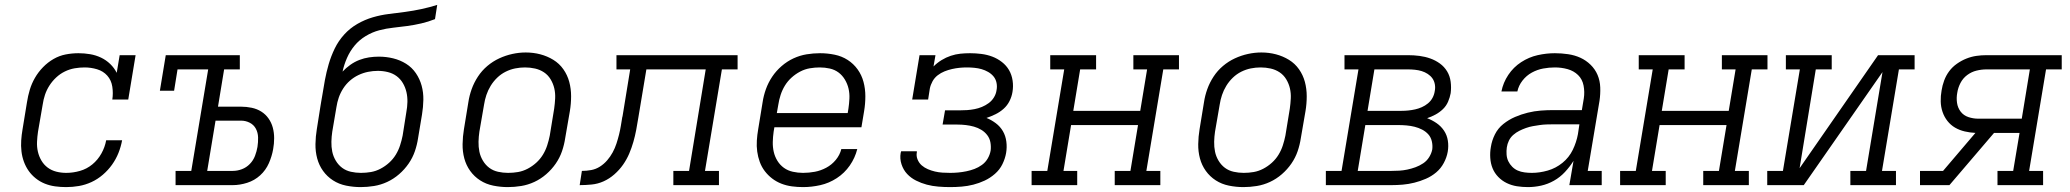

<svg xmlns="http://www.w3.org/2000/svg" viewBox="-20 -755 8440 783"><path d="M250 8Q227 8 205 5Q183 2 163 -6Q143 -14 126 -27.5Q109 -41 97 -58Q85 -75 77.5 -95.5Q70 -116 67.5 -138Q65 -160 66.5 -182.5Q68 -205 72 -228L90 -338Q94 -364 101.5 -389Q109 -414 122.5 -437.5Q136 -461 155.5 -481Q175 -501 198.5 -514.5Q222 -528 248 -533Q274 -538 300 -538Q324 -538 347.5 -534Q371 -530 392 -520Q413 -510 429.5 -494Q446 -478 456 -458L468 -530H533L503 -349H438Q442 -375 438 -401.5Q434 -428 417.5 -446.5Q401 -465 376 -472.5Q351 -480 325 -480Q305 -480 284.5 -476.5Q264 -473 244.5 -463.5Q225 -454 209 -439Q193 -424 181.5 -406Q170 -388 163.5 -368.5Q157 -349 154 -328L135 -218Q132 -198 131 -177Q130 -156 134.5 -136.5Q139 -117 149 -100Q159 -83 174.5 -71.5Q190 -60 209.5 -55Q229 -50 250 -50Q278 -50 306 -58Q334 -66 356.5 -84.5Q379 -103 393.5 -129Q408 -155 413 -183H478Q473 -156 463 -131Q453 -106 437 -83.5Q421 -61 399.5 -42.5Q378 -24 353 -12.5Q328 -1 302 3.5Q276 8 250 8Z M696 0V-58H760L829 -472H704L690 -385H632L656 -530H958V-472H894L869 -320H963Q985 -320 1006.5 -315.5Q1028 -311 1045.5 -300Q1063 -289 1075 -272Q1087 -255 1092.5 -234.5Q1098 -214 1098 -191.5Q1098 -169 1094 -147Q1089 -118 1076.5 -89.5Q1064 -61 1041 -40Q1018 -19 988 -9.5Q958 0 929 0ZM825 -58H929Q948 -58 966.5 -65Q985 -72 999 -86.5Q1013 -101 1020 -119.5Q1027 -138 1030 -156Q1033 -175 1032.5 -194.5Q1032 -214 1023.5 -230Q1015 -246 998.5 -254.5Q982 -263 963 -263H859Z M1451 8Q1421 8 1391.5 2Q1362 -4 1338 -19.5Q1314 -35 1297.5 -58Q1281 -81 1273.5 -109Q1266 -137 1266.5 -167.5Q1267 -198 1272 -228L1287 -323Q1289 -334 1290.5 -344Q1292 -354 1294 -364Q1299 -396 1305 -428.5Q1311 -461 1320.5 -493.5Q1330 -526 1345 -557Q1360 -588 1383.5 -614Q1407 -640 1437.5 -657.5Q1468 -675 1500.5 -684.5Q1533 -694 1566 -698Q1599 -702 1632.5 -706.5Q1666 -711 1698.5 -718Q1731 -725 1763 -735L1754 -677Q1726 -666 1698 -659.5Q1670 -653 1641 -649Q1612 -645 1583.5 -642Q1555 -639 1526.5 -631.5Q1498 -624 1471.5 -608Q1445 -592 1426 -569Q1407 -546 1395 -518.5Q1383 -491 1377 -463Q1391 -478 1408.5 -490.5Q1426 -503 1445.5 -510.5Q1465 -518 1485 -521Q1505 -524 1525 -524Q1555 -524 1583.5 -517Q1612 -510 1636 -495Q1660 -480 1676 -456.5Q1692 -433 1699.5 -405.5Q1707 -378 1706.5 -348Q1706 -318 1701 -288L1685 -192Q1681 -165 1672 -138.5Q1663 -112 1646.5 -88Q1630 -64 1607.5 -44.5Q1585 -25 1559 -13Q1533 -1 1505.5 3.5Q1478 8 1451 8ZM1452 -50Q1473 -50 1493 -53.5Q1513 -57 1532 -67Q1551 -77 1567 -91.5Q1583 -106 1594 -124Q1605 -142 1611.5 -162Q1618 -182 1622 -202L1637 -297Q1641 -318 1641.5 -339Q1642 -360 1637.5 -379.5Q1633 -399 1623 -416Q1613 -433 1597.5 -444.5Q1582 -456 1562 -461Q1542 -466 1521 -466Q1501 -466 1481 -462Q1461 -458 1442 -449Q1423 -440 1407 -426Q1391 -412 1379.5 -394Q1368 -376 1361.5 -357Q1355 -338 1352 -318L1335 -218Q1332 -198 1331.5 -177Q1331 -156 1335 -136.5Q1339 -117 1349.5 -99.5Q1360 -82 1375.5 -70.5Q1391 -59 1411 -54.5Q1431 -50 1452 -50Z M2051 8Q2021 8 1991.5 2Q1962 -4 1938 -19.5Q1914 -35 1897.5 -58Q1881 -81 1873.5 -109Q1866 -137 1866.5 -167.5Q1867 -198 1872 -228L1890 -338Q1894 -365 1903.5 -391.5Q1913 -418 1929 -442.5Q1945 -467 1967.5 -486Q1990 -505 2016 -517Q2042 -529 2069.5 -535Q2097 -541 2124 -541Q2155 -541 2183.5 -533.5Q2212 -526 2236.5 -511Q2261 -496 2277.5 -472.5Q2294 -449 2301.5 -421Q2309 -393 2309 -362.5Q2309 -332 2304 -302L2285 -192Q2281 -165 2272 -138.5Q2263 -112 2246.5 -88Q2230 -64 2207.5 -44.5Q2185 -25 2159 -13Q2133 -1 2105.5 3.5Q2078 8 2051 8ZM2052 -50Q2073 -50 2093 -53.5Q2113 -57 2132 -67Q2151 -77 2167 -91.5Q2183 -106 2194 -124Q2205 -142 2211.5 -162Q2218 -182 2222 -202L2240 -312Q2243 -333 2244 -354Q2245 -375 2240.5 -394.5Q2236 -414 2225.5 -431.5Q2215 -449 2198.5 -460Q2182 -471 2162 -475.5Q2142 -480 2121 -480Q2101 -480 2081 -476Q2061 -472 2042 -462.5Q2023 -453 2007.5 -438Q1992 -423 1981 -405Q1970 -387 1963.5 -367.5Q1957 -348 1954 -328L1935 -218Q1932 -198 1931.5 -177Q1931 -156 1935 -136.5Q1939 -117 1949.5 -99.5Q1960 -82 1975.5 -70.5Q1991 -59 2011 -54.5Q2031 -50 2052 -50Z M2344 0 2353 -58Q2372 -58 2391 -61.5Q2410 -65 2426.5 -75.5Q2443 -86 2456 -101Q2469 -116 2478.5 -133.5Q2488 -151 2494 -169.5Q2500 -188 2504.5 -206Q2509 -224 2512 -242.5Q2515 -261 2518 -279Q2518 -280 2518.5 -280Q2519 -280 2519 -280V-281Q2519 -282 2519 -282Q2519 -282 2519 -282L2550 -472H2494V-530H2988V-472H2924L2855 -58H2912V0H2726V-58H2790L2858 -472H2616L2583 -274Q2579 -249 2574.5 -225Q2570 -201 2563 -176.5Q2556 -152 2546 -128.5Q2536 -105 2521 -83.5Q2506 -62 2485.5 -44Q2465 -26 2441.5 -15.5Q2418 -5 2393 -2.5Q2368 0 2344 0Z M3255 8Q3232 8 3209.5 5Q3187 2 3166.5 -6Q3146 -14 3129 -27Q3112 -40 3099 -57Q3086 -74 3078.5 -94.5Q3071 -115 3068 -137Q3065 -159 3066.5 -182Q3068 -205 3072 -228L3090 -338Q3094 -365 3103.5 -391.5Q3113 -418 3129 -442Q3145 -466 3167.5 -485.5Q3190 -505 3216 -517Q3242 -529 3269.5 -533.5Q3297 -538 3324 -538Q3354 -538 3383.5 -532Q3413 -526 3437 -510.5Q3461 -495 3477.5 -472Q3494 -449 3501.5 -421Q3509 -393 3509 -362.5Q3509 -332 3504 -302L3493 -236H3138L3135 -218Q3132 -197 3131.5 -176Q3131 -155 3135.5 -135.5Q3140 -116 3150.5 -99Q3161 -82 3177 -70.5Q3193 -59 3213.5 -54.5Q3234 -50 3255 -50Q3279 -50 3303 -54.5Q3327 -59 3349.5 -71Q3372 -83 3388.5 -103Q3405 -123 3411 -147H3476Q3467 -111 3445.5 -80Q3424 -49 3392.5 -28.5Q3361 -8 3325.5 0Q3290 8 3255 8ZM3148 -294H3437L3440 -312Q3443 -332 3444 -353Q3445 -374 3440.5 -393.5Q3436 -413 3425.5 -430.5Q3415 -448 3399.5 -459.5Q3384 -471 3364 -475.5Q3344 -480 3323 -480Q3303 -480 3282.5 -476.5Q3262 -473 3243 -463Q3224 -453 3208 -438.5Q3192 -424 3181 -406Q3170 -388 3163.5 -368Q3157 -348 3154 -328Z M3855 8Q3831 8 3806.5 6Q3782 4 3759.5 -2Q3737 -8 3716 -18.5Q3695 -29 3679.5 -45.5Q3664 -62 3656.5 -85Q3649 -108 3653 -131Q3654 -133 3654 -134.5Q3654 -136 3655 -138H3719Q3719 -137 3719 -136Q3719 -135 3719 -134Q3716 -119 3722 -104.5Q3728 -90 3739 -80.5Q3750 -71 3764 -65Q3778 -59 3793 -55.5Q3808 -52 3823.5 -51Q3839 -50 3855 -50Q3871 -50 3887.5 -51.5Q3904 -53 3921 -56.5Q3938 -60 3954 -66Q3970 -72 3984.5 -82.5Q3999 -93 4008 -108.5Q4017 -124 4020 -141Q4022 -158 4019 -174.5Q4016 -191 4006 -204Q3996 -217 3982 -225.5Q3968 -234 3952 -238.5Q3936 -243 3919 -245Q3902 -247 3885 -247H3824L3834 -305H3894Q3909 -305 3924 -306Q3939 -307 3954.5 -310Q3970 -313 3984.5 -319Q3999 -325 4012 -334.5Q4025 -344 4033.5 -358Q4042 -372 4044 -387Q4047 -402 4044 -417Q4041 -432 4032 -443Q4023 -454 4010 -461.5Q3997 -469 3983 -473Q3969 -477 3953.5 -478.5Q3938 -480 3923 -480Q3908 -480 3893 -478.5Q3878 -477 3862.5 -473.5Q3847 -470 3832 -464Q3817 -458 3804 -448Q3791 -438 3783 -423.5Q3775 -409 3772 -394L3765 -349H3700L3730 -530H3795L3787 -484Q3802 -499 3820 -510Q3838 -521 3857.5 -527.5Q3877 -534 3896.5 -536Q3916 -538 3936 -538Q3959 -538 3982.5 -535Q4006 -532 4027 -524Q4048 -516 4066 -502Q4084 -488 4095 -469Q4106 -450 4109.5 -426.5Q4113 -403 4109 -380Q4106 -361 4097 -343Q4088 -325 4073 -311.5Q4058 -298 4039.5 -289Q4021 -280 4003 -274Q4023 -266 4041 -252.5Q4059 -239 4070 -220Q4081 -201 4084 -177.5Q4087 -154 4083 -131Q4079 -108 4068 -85.5Q4057 -63 4037.5 -46Q4018 -29 3995.5 -18.5Q3973 -8 3949.5 -2Q3926 4 3902 6Q3878 8 3855 8Z M4187 0V-58H4251L4320 -472H4263V-530H4450V-472H4385L4357 -303H4630L4658 -472H4602V-530H4788V-472H4724L4655 -58H4712V0H4526V-58H4590L4621 -245H4348L4317 -58H4373V0Z M5051 8Q5021 8 4991.5 2Q4962 -4 4938 -19.5Q4914 -35 4897.5 -58Q4881 -81 4873.5 -109Q4866 -137 4866.5 -167.5Q4867 -198 4872 -228L4890 -338Q4894 -365 4903.5 -391.5Q4913 -418 4929 -442.5Q4945 -467 4967.5 -486Q4990 -505 5016 -517Q5042 -529 5069.5 -535Q5097 -541 5124 -541Q5155 -541 5183.5 -533.5Q5212 -526 5236.5 -511Q5261 -496 5277.5 -472.5Q5294 -449 5301.5 -421Q5309 -393 5309 -362.5Q5309 -332 5304 -302L5285 -192Q5281 -165 5272 -138.5Q5263 -112 5246.5 -88Q5230 -64 5207.5 -44.5Q5185 -25 5159 -13Q5133 -1 5105.5 3.5Q5078 8 5051 8ZM5052 -50Q5073 -50 5093 -53.5Q5113 -57 5132 -67Q5151 -77 5167 -91.5Q5183 -106 5194 -124Q5205 -142 5211.5 -162Q5218 -182 5222 -202L5240 -312Q5243 -333 5244 -354Q5245 -375 5240.5 -394.5Q5236 -414 5225.5 -431.5Q5215 -449 5198.5 -460Q5182 -471 5162 -475.5Q5142 -480 5121 -480Q5101 -480 5081 -476Q5061 -472 5042 -462.5Q5023 -453 5007.5 -438Q4992 -423 4981 -405Q4970 -387 4963.5 -367.5Q4957 -348 4954 -328L4935 -218Q4932 -198 4931.5 -177Q4931 -156 4935 -136.5Q4939 -117 4949.5 -99.5Q4960 -82 4975.5 -70.5Q4991 -59 5011 -54.5Q5031 -50 5052 -50Z M5387 0V-58H5451L5520 -472H5463V-530H5722Q5746 -530 5769 -527Q5792 -524 5813 -516.5Q5834 -509 5852 -496Q5870 -483 5881.5 -464Q5893 -445 5896 -421.5Q5899 -398 5896 -375Q5893 -358 5885.5 -340.5Q5878 -323 5864.5 -310Q5851 -297 5834.5 -288Q5818 -279 5800 -273Q5821 -265 5839 -252.5Q5857 -240 5869 -222Q5881 -204 5884.5 -181.5Q5888 -159 5884 -136Q5880 -113 5868 -90.5Q5856 -68 5837 -52Q5818 -36 5795 -26Q5772 -16 5748 -10Q5724 -4 5700.5 -2Q5677 0 5654 0ZM5557 -303H5696Q5710 -303 5724 -304.5Q5738 -306 5751.5 -309Q5765 -312 5778.5 -318Q5792 -324 5803.5 -333.5Q5815 -343 5822 -356Q5829 -369 5831 -383Q5834 -397 5831.5 -411Q5829 -425 5821.5 -435.5Q5814 -446 5802.5 -453.5Q5791 -461 5778 -465Q5765 -469 5750.5 -470.5Q5736 -472 5722 -472H5585ZM5517 -58H5654Q5670 -58 5686.5 -59Q5703 -60 5719.5 -63.5Q5736 -67 5752.5 -73Q5769 -79 5784 -89Q5799 -99 5808.5 -114.5Q5818 -130 5821 -146Q5823 -163 5819 -179.5Q5815 -196 5804.5 -207.5Q5794 -219 5779.5 -226.5Q5765 -234 5749 -238Q5733 -242 5716 -243.5Q5699 -245 5682 -245H5548Z M6211 8Q6188 8 6166 4.5Q6144 1 6124.5 -8.5Q6105 -18 6090 -33.5Q6075 -49 6067 -68.5Q6059 -88 6057.5 -111Q6056 -134 6060 -156Q6064 -182 6076.5 -207Q6089 -232 6111 -249.5Q6133 -267 6158.5 -278Q6184 -289 6210.5 -295.5Q6237 -302 6263 -304Q6289 -306 6315 -306H6431L6439 -354Q6443 -380 6438 -406Q6433 -432 6415.5 -449Q6398 -466 6373 -473Q6348 -480 6321 -480Q6297 -480 6273 -475.5Q6249 -471 6227 -459Q6205 -447 6189 -426.5Q6173 -406 6168 -382H6103Q6110 -418 6131 -449.5Q6152 -481 6183.5 -501.5Q6215 -522 6250.5 -530Q6286 -538 6321 -538Q6348 -538 6375 -534Q6402 -530 6425 -519.5Q6448 -509 6466.5 -491Q6485 -473 6495 -449.5Q6505 -426 6506 -398.5Q6507 -371 6503 -344L6455 -58H6512V0H6380L6397 -99Q6382 -75 6362 -53.5Q6342 -32 6317 -18Q6292 -4 6265 2Q6238 8 6211 8ZM6227 -50Q6259 -50 6292 -59.5Q6325 -69 6352 -91Q6379 -113 6394 -144Q6409 -175 6415 -208L6421 -248H6315Q6301 -248 6287 -247.5Q6273 -247 6259 -245Q6245 -243 6231 -240.5Q6217 -238 6203 -233Q6189 -228 6176 -221.5Q6163 -215 6151.5 -205Q6140 -195 6133.5 -181.5Q6127 -168 6125 -154Q6123 -140 6124 -125Q6125 -110 6131 -97.5Q6137 -85 6147 -75Q6157 -65 6169.5 -59.5Q6182 -54 6197 -52Q6212 -50 6227 -50Z M6587 0V-58H6651L6720 -472H6663V-530H6850V-472H6785L6757 -303H7030L7058 -472H7002V-530H7188V-472H7124L7055 -58H7112V0H6926V-58H6990L7021 -245H6748L6717 -58H6773V0Z M7187 0V-58H7251L7320 -472H7263V-530H7450V-472H7385L7319 -69L7639 -530H7788V-472H7724L7655 -58H7712V0H7526V-58H7590L7657 -461L7336 0Z M7810 0V-58H7904L8036 -213Q8014 -214 7992.5 -219Q7971 -224 7953 -234.5Q7935 -245 7922 -261.5Q7909 -278 7902 -298.5Q7895 -319 7894.5 -341.5Q7894 -364 7898 -386Q7901 -406 7908.5 -426.5Q7916 -447 7929 -464.5Q7942 -482 7960.5 -495Q7979 -508 7999 -516Q8019 -524 8039.5 -527Q8060 -530 8081 -530H8388V-472H8324L8255 -58H8312V0H8126V-58H8190L8216 -213H8112L7930 0ZM8048 -271H8225L8258 -472H8081Q8061 -472 8040.5 -467Q8020 -462 8002.5 -449Q7985 -436 7975 -416.5Q7965 -397 7962 -377Q7958 -356 7961 -335.5Q7964 -315 7976 -299.5Q7988 -284 8007.5 -277.5Q8027 -271 8048 -271Z"/></svg>

Font: Iosevka Curly Slab LtExObl
Style: Regular
Weight: 300
Width: 7
Italic angle: -9°
Monospace: yes
Designer: Belleve Invis
Foundry: Belleve Invis
Version: Version 11.1.0; ttfautohint (v1.8.3)